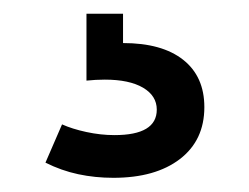

<svg xmlns="http://www.w3.org/2000/svg" viewBox="-20 -20 353 272"><path d="M269.5 131.8Q269.5 178.7 234.9 205.3Q200.2 231.9 140.6 231.9Q114.7 231.9 90.8 226.8Q66.9 221.7 44.4 210.4L67.9 156.2Q82 162.6 102.3 167Q122.6 171.4 142.1 171.4Q202.1 171.4 202.1 135.3Q202.1 115.7 182.6 104.2Q163.1 92.8 128.4 92.8Q115.7 92.8 102.5 94.2V-0.5H154.3V41Q209.5 41 239.5 64.7Q269.5 88.4 269.5 131.8Z"/></svg>

Font: Estedad-FD SemiBold
Style: Regular
Weight: 600
Designer: Amin Abedi
Version: Version 7.3